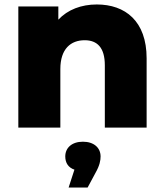

<svg xmlns="http://www.w3.org/2000/svg" viewBox="-20 -571 736 859"><path d="M413 -551C344 -551 283 -528 241 -483V-542H62V0H250V-262C250 -353 297 -391 359 -391C415 -391 449 -358 449 -279V0H636V-310C636 -477 540 -551 413 -551ZM408 201C426 169 430 147 430 129C430 90 400 63 351 63C302 63 272 90 272 129C272 158 286 179 313 188L287 268H372Z"/></svg>

Font: Montserrat-Alt1 ExtBd
Style: Regular
Weight: 800
Designer: Differentunic
Foundry: Differentunic
Version: Version 7.222